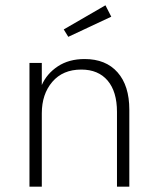

<svg xmlns="http://www.w3.org/2000/svg" viewBox="-20 -702 590 722"><path d="M90.8 -465.3H137.2V-382.3Q155.8 -424.8 197.3 -452.4Q238.8 -480 298.3 -480Q377.9 -480 422.1 -429.9Q466.3 -379.9 466.3 -289.6V0H419.9V-281.2Q419.9 -357.4 384.8 -398.9Q349.6 -440.4 285.6 -440.4Q216.3 -440.4 176.8 -394.3Q137.2 -348.1 137.2 -275.9V0H90.8ZM236.8 -563.5 219.7 -591.3 376.5 -682.1 398.4 -639.2Z"/></svg>

Font: Spartan MB Light
Style: Regular
Weight: 300
Designer: Matt Bailey, Mirko Velimirovic
Foundry: Matt Bailey
Version: Version 1.005